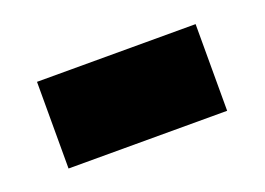

<svg xmlns="http://www.w3.org/2000/svg" viewBox="-40 -422 422 306"><g transform="rotate(-20 170.5 -268.5)"><path d="M36 -195V-342H305V-195Z"/></g></svg>

Font: Noto Sans Malayalam Condensed Black
Style: Regular
Weight: 900
Width: 3
Designer: Jelle Bosma - Monotype Design Team
Foundry: Monotype Imaging Inc.
Version: Version 2.104; ttfautohint (v1.8.4.7-5d5b)